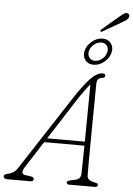

<svg xmlns="http://www.w3.org/2000/svg" viewBox="-96 -1141 826 1190"><g transform="rotate(5 317.0 -545.5)"><path d="M96.5 -83Q84 -63.5 85.5 -50.8Q87 -38 103 -35.5L141.5 -30Q158.5 -28 158.5 -14Q158.5 0 138.5 0H-3.5Q-28.5 0 -28.5 -16Q-28.5 -29.5 -3.5 -34Q13.5 -37 29 -47Q44.5 -57 57.5 -77L356.5 -536Q412 -621.5 452.5 -663.2Q493 -705 527.5 -705Q544.5 -705 544.5 -693Q544.5 -678.5 526.5 -677Q493.5 -674 493.5 -636Q493 -594 492.5 -535.5Q492 -477 491.2 -411.5Q490.5 -346 490 -281.2Q489.5 -216.5 489.2 -161Q489 -105.5 489.5 -68Q489.5 -48 504 -39Q518.5 -30 542.5 -26Q557.5 -24.5 557.5 -13Q557.5 0 539.5 0H378.5Q373.5 0 369 -3Q364.5 -6 364.5 -12Q364.5 -21.5 377.5 -25L416.5 -34Q449 -41 450.5 -73Q451.5 -104 452.2 -149.8Q453 -195.5 453.5 -249H203ZM375.5 -517 219.5 -274H454Q454.5 -336 455.2 -401Q456 -466 456.5 -525.8Q457 -585.5 457.5 -631Q444 -615.5 422.8 -586.5Q401.5 -557.5 375.5 -517ZM595 -1060.5Q614 -1076.5 626.8 -1085Q639.5 -1093.5 651 -1089Q658.5 -1086 660.5 -1078Q662.5 -1070 657.5 -1061.5Q653 -1052 641.5 -1044.8Q630 -1037.5 616.5 -1029.5L501.5 -963Q494.5 -959 490.5 -964Q488.5 -967 491.2 -971Q494 -975 497 -977.5ZM466 -753.5Q431.5 -753.5 413.2 -778Q395 -802.5 404 -837Q413 -871 443.8 -895.5Q474.5 -920 509 -920Q543 -920 561.2 -895.5Q579.5 -871 570.5 -837Q561.5 -802.5 530.8 -778Q500 -753.5 466 -753.5ZM502.5 -895Q479.5 -895 458.2 -878Q437 -861 430.5 -837Q424.5 -813 436.8 -795.8Q449 -778.5 472.5 -778.5Q495.5 -778.5 516.8 -795.8Q538 -813 544 -837Q550.5 -861 538.2 -878Q526 -895 502.5 -895Z"/></g></svg>

Font: Fraunces 9pt SuperSoft Thin
Style: Italic
Weight: 100
Italic angle: -16°
Version: Version 1.000;[0bf87f6ff]